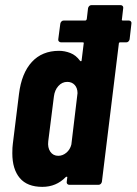

<svg xmlns="http://www.w3.org/2000/svg" viewBox="-20 -720 532 748"><path d="M492 -628 485 -567Q484 -562 480.5 -558.5Q477 -555 472 -555H448Q443 -555 443 -550L377 -12Q376 -7 372.5 -3.5Q369 0 364 0H250Q245 0 242 -3.5Q239 -7 240 -12L242 -28Q243 -31 241 -31.5Q239 -32 236 -30Q199 8 145 8Q86 8 57 -26.5Q28 -61 28 -123Q28 -147 30 -160L54 -354Q64 -435 104 -478.5Q144 -522 210 -522Q232 -522 254 -513.5Q276 -505 292 -483Q294 -481 296 -481.5Q298 -482 298 -485L306 -550Q308 -555 302 -555H218Q213 -555 209.5 -558.5Q206 -562 207 -567L215 -628Q216 -633 219.5 -636.5Q223 -640 228 -640H312Q316 -640 318 -645L323 -688Q324 -693 327.5 -696.5Q331 -700 336 -700H450Q455 -700 458 -696.5Q461 -693 460 -688L455 -645Q453 -640 459 -640H482Q487 -640 490 -636.5Q493 -633 492 -628ZM258 -157 282 -357Q282 -377 271 -389Q260 -401 242 -401Q222 -401 207.5 -385Q193 -369 190 -344L168 -170Q165 -145 176 -129Q187 -113 207 -113Q224 -113 238.5 -125Q253 -137 258 -157Z"/></svg>

Font: Barlow Condensed
Style: Bold Italic
Weight: 700
Width: 3
Italic angle: -7°
Designer: Jeremy Tribby
Foundry: Tribby Type
Version: Version 1.408